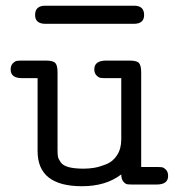

<svg xmlns="http://www.w3.org/2000/svg" viewBox="-20 -642 623 668"><path d="M17.1 -399.9Q17.1 -414.1 24.7 -421.6Q32.2 -429.2 38.6 -430.2Q44.9 -431.2 57.1 -431.2H140.1Q165 -431.2 172.6 -422.6Q180.2 -414.1 180.2 -390.1V-121.1Q180.2 -105 181.6 -96.9Q183.1 -88.9 191.2 -77.4Q199.2 -65.9 219 -60.5Q238.8 -55.2 271 -55.2Q289.1 -55.2 307.1 -58.1Q325.2 -61 348.6 -70.1Q372.1 -79.1 387 -101.6Q401.9 -124 401.9 -157.2V-370.1H348.1Q335.9 -370.1 329.6 -371.1Q323.2 -372.1 315.7 -379.6Q308.1 -387.2 308.1 -400.9Q308.1 -430.7 348.1 -431.2H431.2Q456.1 -431.2 463.6 -422.6Q471.2 -414.1 471.2 -390.1V-61H524.9Q537.1 -61 543.5 -60.1Q549.8 -59.1 557.4 -51.5Q564.9 -43.9 564.9 -29.8Q564.9 0 524.9 0H441.9Q428.7 0 422.4 -1Q416 -2 408.9 -10.5Q401.9 -19 401.9 -35.2Q348.6 5.9 265.1 5.9Q111.3 5.9 110.8 -115.2V-370.1H57.1Q17.1 -370.1 17.1 -399.9ZM102.1 -589.8Q102.1 -622.1 137.2 -622.1H447.3Q481.4 -622.1 481.4 -589.8Q481.4 -559.1 445.3 -559.1H136.2Q102.1 -560.1 102.1 -589.8Z"/></svg>

Font: CMU Typewriter Text Variable Width
Style: Medium
Weight: 500
Version: Version 0.7.0